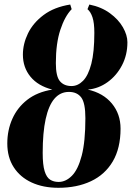

<svg xmlns="http://www.w3.org/2000/svg" viewBox="-20 -838 596 868"><path d="M244 11Q175 11 123 -13Q71 -37 42 -82Q13 -127 13 -189.5Q13 -249.5 35.8 -300.8Q58.5 -352 103.5 -387Q148.5 -422 216.5 -433Q152 -449.5 117.8 -491.2Q83.5 -533 83.5 -591Q83.5 -639.5 106.5 -687Q129.5 -734.5 177.2 -770.2Q225 -806 297.5 -817.5L304 -796.5Q273 -764.5 252.8 -703.2Q232.5 -642 232.5 -552.5Q232.5 -492.5 251 -470.8Q269.5 -449 303.5 -449Q332 -449 355.5 -472.8Q379 -496.5 392.8 -549.5Q406.5 -602.5 406.5 -689.5Q406.5 -734.5 398.2 -759.5Q390 -784.5 375.5 -796.5L384 -817.5Q438.5 -806.5 477 -778.2Q515.5 -750 535.8 -714.5Q556 -679 556 -647Q556 -589.5 531.5 -542.8Q507 -496 466.5 -466.8Q426 -437.5 377 -433Q446.5 -417.5 485.8 -370Q525 -322.5 525 -256.5Q525 -168 489.8 -108.2Q454.5 -48.5 391.2 -18.8Q328 11 244 11ZM245 -15.5Q277.5 -15.5 305.2 -43.5Q333 -71.5 349.5 -134.8Q366 -198 366 -304Q366 -373 347 -397.8Q328 -422.5 291.5 -422.5Q252.5 -422.5 226.2 -392Q200 -361.5 186.5 -300.2Q173 -239 173 -146.5Q173 -92.5 181.8 -64.2Q190.5 -36 206.5 -25.8Q222.5 -15.5 245 -15.5Z"/></svg>

Font: Merriweather 144pt ExtraBold
Style: Italic
Weight: 800
Italic angle: -7.8°
Version: Version 2.101